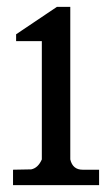

<svg xmlns="http://www.w3.org/2000/svg" viewBox="-20 -540 325 560"><path d="M185 -75Q192 -45 221 -45H269V0H18V-45L71 -46Q91 -50 102 -75V-420H27V-440L146 -520H185Z"/></svg>

Font: Sawarabi Mincho
Style: Regular
Weight: 400
Version: Version 1.00